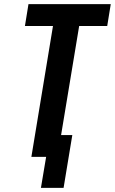

<svg xmlns="http://www.w3.org/2000/svg" viewBox="-20 -755 553 924"><path d="M177 149 202 0H131L235 -630H100L117 -735H513L496 -630H361L274 -105H328L286 149Z"/></svg>

Font: Iosevka Term Curly XBd Obl
Style: Regular
Weight: 800
Italic angle: -9°
Designer: Belleve Invis
Foundry: Belleve Invis
Version: Version 32.3.0